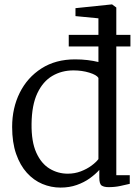

<svg xmlns="http://www.w3.org/2000/svg" viewBox="-20 -839 632 870"><path d="M254 11Q211.5 11 172 -5.5Q132.5 -22 101.8 -56Q71 -90 53 -141.8Q35 -193.5 35 -264Q35 -349.5 69.5 -418.8Q104 -488 168 -529Q232 -570 320 -570Q349.5 -570 376.5 -566.8Q403.5 -563.5 426 -558V-756L322 -766V-802L486 -819H488L507 -805V-45H568V-6Q548.5 -1.5 524.5 3.8Q500.5 9 472 9Q452 9 441 2Q430 -5 430 -34V-69Q412.5 -49.5 386.8 -31Q361 -12.5 327.8 -0.8Q294.5 11 254 11ZM287 -52Q318.5 -52 346 -62.5Q373.5 -73 394.2 -88.2Q415 -103.5 426 -118V-486Q418 -499.5 384.8 -509.8Q351.5 -520 313 -520Q259.5 -520 217 -495Q174.5 -470 149.2 -416.5Q124 -363 123 -278Q122 -197 144.5 -147.2Q167 -97.5 204.8 -74.8Q242.5 -52 287 -52ZM291.5 -681H571V-628.5H291.5Z"/></svg>

Font: Merriweather Light
Style: Regular
Weight: 300
Version: Version 2.100